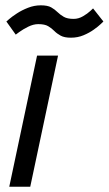

<svg xmlns="http://www.w3.org/2000/svg" viewBox="-20 -712 414 732"><path d="M15.3 0 121.3 -500H201.3L95.3 0ZM4.3 -630Q4.3 -630 14.9 -639.2Q25.5 -648.5 44.4 -660.8Q63.3 -673.2 86.9 -682.4Q110.5 -691.7 135.5 -691.7Q161.5 -691.7 175.2 -683.9Q188.8 -676.2 199.3 -665.8Q209.8 -655.5 223.3 -647.8Q236.8 -640 260.7 -640Q279.3 -640 296.4 -650Q313.5 -660 324.2 -670Q334.8 -680 334.8 -680L374.2 -630Q374.2 -630 364.6 -620.8Q355 -611.5 337.8 -599.2Q320.5 -586.8 298.4 -577.6Q276.3 -568.3 250.3 -568.3Q225.3 -568.3 211.2 -576.1Q197 -583.8 186.8 -594.2Q176.7 -604.5 163.6 -612.2Q150.5 -620 125.8 -620Q107.2 -620 87.2 -610Q67.2 -600 53.6 -590Q40 -580 40 -580Z"/></svg>

Font: Epunda Slab Light
Style: Italic
Weight: 300
Italic angle: -12°
Designer: Simon Atzbach
Foundry: typofactur
Version: Version 1.102